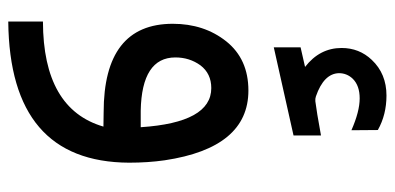

<svg xmlns="http://www.w3.org/2000/svg" viewBox="-266 -460 956 465"><g transform="rotate(90 212.5 -228.0)"><path d="M142.6 -488.3 95.2 -477.5V-412.6L308.6 -460.4V-526.9C269.2 -519.7 241.5 -515.1 225.6 -513.2C221.4 -512.9 217.4 -513.3 213.9 -514.6C177.1 -527.3 158.4 -545.9 157.7 -570.3C157.7 -583.3 162.3 -594.6 171.4 -604C182.5 -615.1 198.2 -620.6 218.8 -620.6C239.9 -620.6 265.6 -613.9 295.9 -600.6L295.4 -664.6C270.7 -678.5 242.8 -685.5 211.9 -685.5C176.8 -685.5 147.9 -673.7 125.5 -649.9C106.3 -629.7 96.7 -605.3 96.7 -576.7C96.7 -541.5 112 -512 142.6 -488.3ZM368.7 -148.4C348.5 -283.5 292.2 -351.1 199.7 -351.1C148.9 -351.1 109.2 -333.2 80.6 -297.4C52.2 -261.6 38.1 -218.4 38.1 -168C38.1 -56.3 109.7 -0.5 252.9 -0.5L287.1 0C258.8 97.3 174 146.2 32.7 146.5V230.5C259.6 228.2 373.5 130.7 374.5 -62C374.5 -92.6 372.6 -121.4 368.7 -148.4ZM288.6 -90.3H248.5C162.6 -92 119.6 -120 119.6 -174.3C119.6 -197.1 126 -217.3 138.7 -234.9C152 -252.4 170.4 -261.2 193.8 -261.2C249.5 -261.2 281.1 -204.3 288.6 -90.3Z"/></g></svg>

Font: Dirooz FD
Style: FD
Weight: 400
Foundry: DejaVu fonts team - Redesigned by Saber Rastikerdar
Version: Version 0.2.1